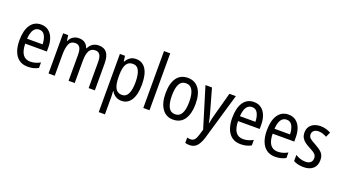

<svg xmlns="http://www.w3.org/2000/svg" viewBox="-72 -1465 4291 2410"><g transform="rotate(20 2074.0 -260.0)"><path d="M238 -546Q297 -546 337.5 -515Q378 -484 398.5 -430Q419 -376 419 -308V-252H130Q133 -61 265 -61Q332 -61 397 -98V-24Q365 -7 331.5 1.5Q298 10 257 10Q186 10 139.5 -24.5Q93 -59 70 -121Q47 -183 47 -265Q47 -400 97 -473Q147 -546 238 -546ZM238 -478Q141 -478 131 -318H338Q337 -385 313 -431.5Q289 -478 238 -478Z M1009 -547Q1081 -547 1116.5 -500.5Q1152 -454 1152 -357V0H1069V-345Q1069 -413 1049 -443.5Q1029 -474 988 -474Q931 -474 907 -428.5Q883 -383 883 -296V0H801V-347Q801 -414 781.5 -444Q762 -474 721 -474Q659 -474 637.5 -421Q616 -368 616 -280V0H533V-537H600L610 -464H615Q633 -505 666.5 -526Q700 -547 743 -547Q793 -547 824.5 -523Q856 -499 868 -460H874Q916 -547 1009 -547Z M1506 -547Q1590 -547 1636.5 -477.5Q1683 -408 1683 -269Q1683 -135 1637 -62.5Q1591 10 1509 10Q1463 10 1428.5 -12Q1394 -34 1374 -71H1370Q1371 -51 1372.5 -30.5Q1374 -10 1374 6V240H1291V-537H1359L1369 -464H1374Q1397 -505 1429 -526Q1461 -547 1506 -547ZM1489 -476Q1429 -476 1402 -429.5Q1375 -383 1374 -285V-266Q1374 -162 1401 -112Q1428 -62 1490 -62Q1544 -62 1570.5 -115Q1597 -168 1597 -269Q1597 -369 1571.5 -422.5Q1546 -476 1489 -476Z M1882 0H1799V-760H1882Z M2399 -269Q2399 -141 2348 -65.5Q2297 10 2197 10Q2103 10 2050.5 -65.5Q1998 -141 1998 -269Q1998 -402 2049 -474.5Q2100 -547 2199 -547Q2292 -547 2345.5 -476Q2399 -405 2399 -269ZM2083 -269Q2083 -169 2111 -115.5Q2139 -62 2199 -62Q2258 -62 2286.5 -114.5Q2315 -167 2315 -269Q2315 -370 2286.5 -422.5Q2258 -475 2199 -475Q2138 -475 2110.5 -422.5Q2083 -370 2083 -269Z M2434 -537H2521L2607 -232Q2616 -200 2624 -167.5Q2632 -135 2637 -103H2641Q2645 -130 2653 -163.5Q2661 -197 2671 -233L2754 -537H2840L2660 79Q2636 159 2599.5 199.5Q2563 240 2501 240Q2485 240 2471 238Q2457 236 2444 232V161Q2454 163 2466 165Q2478 167 2489 167Q2523 167 2543 143.5Q2563 120 2578 67L2598 -1Z M3081 -546Q3140 -546 3180.5 -515Q3221 -484 3241.5 -430Q3262 -376 3262 -308V-252H2973Q2976 -61 3108 -61Q3175 -61 3240 -98V-24Q3208 -7 3174.5 1.5Q3141 10 3100 10Q3029 10 2982.5 -24.5Q2936 -59 2913 -121Q2890 -183 2890 -265Q2890 -400 2940 -473Q2990 -546 3081 -546ZM3081 -478Q2984 -478 2974 -318H3181Q3180 -385 3156 -431.5Q3132 -478 3081 -478Z M3543 -546Q3602 -546 3642.5 -515Q3683 -484 3703.5 -430Q3724 -376 3724 -308V-252H3435Q3438 -61 3570 -61Q3637 -61 3702 -98V-24Q3670 -7 3636.5 1.5Q3603 10 3562 10Q3491 10 3444.5 -24.5Q3398 -59 3375 -121Q3352 -183 3352 -265Q3352 -400 3402 -473Q3452 -546 3543 -546ZM3543 -478Q3446 -478 3436 -318H3643Q3642 -385 3618 -431.5Q3594 -478 3543 -478Z M4112 -145Q4112 -70 4066.5 -30Q4021 10 3942 10Q3898 10 3864.5 1.5Q3831 -7 3806 -21V-104Q3830 -87 3866.5 -74.5Q3903 -62 3940 -62Q3985 -62 4008 -83Q4031 -104 4031 -141Q4031 -172 4010 -194Q3989 -216 3934 -243Q3895 -263 3866 -284.5Q3837 -306 3821 -334.5Q3805 -363 3805 -405Q3805 -471 3851 -509Q3897 -547 3971 -547Q4009 -547 4043 -537.5Q4077 -528 4108 -511L4078 -445Q4053 -459 4026 -468Q3999 -477 3970 -477Q3930 -477 3907.5 -458Q3885 -439 3885 -408Q3885 -376 3907.5 -356Q3930 -336 3986 -307Q4044 -276 4078 -242Q4112 -208 4112 -145Z"/></g></svg>

Font: Noto Sans Devanagari Condensed
Style: Regular
Weight: 400
Width: 3
Designer: Jelle Bosma - Monotype Design Team
Foundry: Monotype Imaging Inc.
Version: Version 2.004; ttfautohint (v1.8.4.7-5d5b)